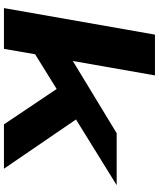

<svg xmlns="http://www.w3.org/2000/svg" viewBox="66 -892 825 998"><g transform="rotate(90 479.0 -392.5)"><path d="M21.5 0 159.5 -785H371.5L296.5 -358L672 -586H942L600.5 -374.5L856.5 0H626L442 -274L261.5 -162L233.5 0Z"/></g></svg>

Font: Anybody UltraExpanded Regular
Style: Bold Italic
Weight: 700
Width: 9
Italic angle: -10°
Designer: Tyler Finck
Foundry: Etcetera Type Company
Version: Version 1.010; ttfautohint (v1.8.3) -l 8 -r 50 -G 200 -x 14 